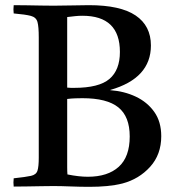

<svg xmlns="http://www.w3.org/2000/svg" viewBox="-20 -721 677 743"><path d="M326 2Q291 2 253.5 0.5Q216 -1 187 -1Q171 -1 142 -0.5Q113 0 83 0.5Q53 1 33 1Q31 -14 33 -31Q80 -36 100 -40.5Q120 -45 125 -60.5Q130 -76 130 -111V-576Q130 -618 125 -636Q120 -654 99.5 -659.5Q79 -665 33 -669Q31 -684 33 -701Q54 -701 83 -700.5Q112 -700 140.5 -699.5Q169 -699 188 -699Q219 -699 259.5 -700Q300 -701 324 -701Q446 -701 505 -661Q564 -621 564 -545Q564 -418 407 -373V-372Q461 -368 505.5 -347Q550 -326 577 -288Q604 -250 604 -194Q604 -123 561 -75.5Q518 -28 454 -11Q426 -4 394 -1Q362 2 326 2ZM299 -341Q287 -341 271.5 -340.5Q256 -340 240 -338V-116Q240 -91 240 -74Q240 -57 241 -46Q285 -37 320 -37Q397 -37 439.5 -75.5Q482 -114 482 -193Q482 -270 438 -305.5Q394 -341 299 -341ZM240 -382Q248 -381 254.5 -381Q261 -381 267 -381Q363 -381 403.5 -415.5Q444 -450 444 -520Q444 -660 299 -660Q284 -660 270.5 -658.5Q257 -657 240 -655Z"/></svg>

Font: Tiro Devanagari Sanskrit
Style: Regular
Weight: 400
Designer: Devanagari: John Hudson & Fiona Ross. Latin: John Hudson.
Foundry: Tiro Typeworks Ltd.
Version: Version 1.52